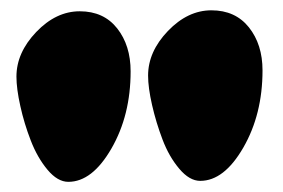

<svg xmlns="http://www.w3.org/2000/svg" viewBox="-20 -798 554 376"><path d="M136.2 -775.9Q183.1 -775.9 209.5 -742.4Q235.8 -709 235.8 -658.2Q235.8 -572.3 198.2 -507.1Q160.6 -441.9 113.8 -441.9Q92.8 -441.9 73 -465.6Q53.2 -489.3 40.3 -522.7Q27.3 -556.2 19.8 -590.3Q12.2 -624.5 12.2 -647.9Q12.2 -694.8 51 -735.4Q89.8 -775.9 136.2 -775.9ZM394 -777.8Q440.9 -777.8 467.5 -744.4Q494.1 -710.9 494.1 -660.2Q494.1 -574.2 456.5 -509Q418.9 -443.8 372.1 -443.8Q351.1 -443.8 331.1 -467.5Q311 -491.2 298.3 -524.7Q285.6 -558.1 277.8 -592.3Q270 -626.5 270 -649.9Q270 -696.8 308.8 -737.3Q347.7 -777.8 394 -777.8Z"/></svg>

Font: Blue Custard
Style: Regular
Weight: 400
Version: Version 01.01